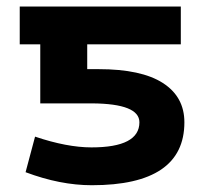

<svg xmlns="http://www.w3.org/2000/svg" viewBox="-20 -543 604 575"><path d="M253.9 -101.6Q397.5 -101.6 397.5 -176.8Q397.5 -232.4 255.9 -233.4H100.6V-410.2H39.1V-523.4H521.5V-410.2H241.2V-335.9H275.4Q403.3 -335.9 467.8 -294.4Q532.2 -252.9 532.2 -176.8Q532.2 11.7 254.9 11.7Q160.2 11.7 56.6 -27.3L85 -133.8Q180.7 -101.6 253.9 -101.6Z"/></svg>

Font: Nasu
Style: Bold
Weight: 700
Designer: Ryoko NISHIZUKA (kana &amp; ideographs); Paul D. Hunt (Latin, Greek &amp; Cyrillic); Wenlong ZHANG (bopomofo); Sandoll C
Version: Version 2014.1215